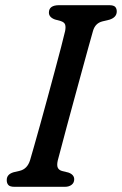

<svg xmlns="http://www.w3.org/2000/svg" viewBox="-20 -720 470 740"><path d="M202.5 -101Q198.5 -82.5 202.8 -73.5Q207 -64.5 219 -61L243.5 -55Q266 -47 266 -29Q266 -15.5 256 -7.8Q246 0 230 0H36Q18.5 0 12.2 -7Q6 -14 6 -25.5Q5.5 -48 32 -56L55.5 -61.5Q85.5 -68.5 96 -103Q101 -120 111.5 -156.8Q122 -193.5 135.5 -242.2Q149 -291 163.5 -344.2Q178 -397.5 191.5 -448Q205 -498.5 215.5 -538.5Q226 -578.5 231 -600.5Q234 -616 231 -625.2Q228 -634.5 213.5 -639L191.5 -645Q168.5 -653.5 168.5 -671.5Q168.5 -700 208 -700H400.5Q418 -700 424 -693.5Q430 -687 430 -676Q430 -653 401.5 -644L374.5 -637.5Q347 -630.5 338.5 -601Q332 -578 320.2 -535.8Q308.5 -493.5 294.2 -441Q280 -388.5 265 -334Q250 -279.5 237 -230.8Q224 -182 214.8 -147.2Q205.5 -112.5 202.5 -101Z"/></svg>

Font: Fraunces 72pt SuperSoft
Style: Italic
Weight: 400
Italic angle: -16°
Version: Version 1.000;[b76b70a41]